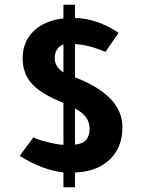

<svg xmlns="http://www.w3.org/2000/svg" viewBox="-20 -720 607 814"><path d="M298 -700V-644Q393 -641 483 -581L427 -500Q353 -531 298 -533V-392Q499 -315 499 -181Q499 -86 434 -34Q381 9 298 11V74H249V11Q162 2 64 -59Q74 -74 96 -103Q113 -125 122 -138Q132 -130 180 -118Q228 -106 249 -106V-284Q155 -321 115.5 -364.5Q76 -408 76 -473Q76 -543 122.5 -588Q169 -633 249 -642V-700ZM298 -107Q360 -112 360 -175Q360 -228 298 -260ZM249 -532Q212 -517 212 -473Q212 -437 249 -413Z"/></svg>

Font: Tajawal
Style: Bold
Weight: 700
Designer: Boutros Fonts
Foundry: Created by Boutros International 2017
Version: Version 1.700